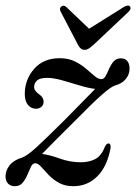

<svg xmlns="http://www.w3.org/2000/svg" viewBox="-24 -649 482 678"><path d="M101 -72.5Q91.5 -73 85.5 -60.8Q79.5 -48.5 73 -32.5Q66.5 -16.5 56.2 -4Q46 8.5 28.5 8.5Q13 8.5 4.2 -1Q-4.5 -10.5 -4.5 -25.5Q-4.5 -47 9.8 -65.2Q24 -83.5 55 -93Q73 -99.5 107 -131Q141 -162.5 200 -221Q238 -260 267 -289Q296 -318 312 -335Q287.5 -338 256.5 -347.5Q225.5 -357 195.2 -365.5Q165 -374 142.5 -374Q117 -374 106.8 -364.8Q96.5 -355.5 96.5 -342Q96.5 -328 115.5 -315Q130 -304.5 130 -289.5Q130 -278.5 122.2 -271.8Q114.5 -265 103 -265Q86 -265 74.8 -278.5Q63.5 -292 63.5 -317Q63.5 -368 96.5 -405.8Q129.5 -443.5 187 -443.5Q217.5 -443.5 240.2 -432.2Q263 -421 280 -406.2Q297 -391.5 310 -380.5Q323 -369.5 334 -369.5Q343 -369.5 349 -380.5Q355 -391.5 361.2 -406Q367.5 -420.5 377 -431.8Q386.5 -443 403 -443Q418 -443 425.8 -433.2Q433.5 -423.5 433.5 -407Q433.5 -386 420 -369.8Q406.5 -353.5 382 -347Q367 -342 335.5 -314.2Q304 -286.5 238.5 -220Q199 -180.5 170.8 -152.5Q142.5 -124.5 124.5 -105.5Q151.5 -102 187.5 -89Q223.5 -76 261 -76Q290.5 -76 312.2 -87.2Q334 -98.5 346.5 -131.5Q353 -143 359.5 -142.5Q367.5 -142 366.5 -126.5Q354.5 -61 319.5 -26.2Q284.5 8.5 235.5 8.5Q205 8.5 183.8 -3.5Q162.5 -15.5 147.5 -31.5Q132.5 -47.5 121.5 -59.8Q110.5 -72 101 -72.5ZM306 -490.5Q297 -482.5 289.8 -477.8Q282.5 -473 274.5 -473Q260.5 -473 251.5 -490.5L190.5 -607.5Q184 -619.5 193 -626.5Q201.5 -632.5 211 -623.5L290.5 -547.5L412 -623.5Q428.5 -633.5 434.5 -626.5Q441.5 -618 429 -606.5Z"/></svg>

Font: Fraunces 144pt Soft
Style: Italic
Weight: 400
Italic angle: -16°
Version: Version 1.000;[b76b70a41]